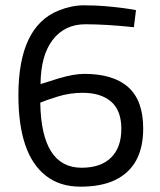

<svg xmlns="http://www.w3.org/2000/svg" viewBox="-20 -690 600 720"><path d="M482 -588Q377 -599 300 -599Q223 -599 178 -541Q133 -483 132 -375Q141 -377 158.5 -383Q176 -389 200 -396Q257 -413 296 -413Q405 -413 461 -363Q517 -313 517 -208Q517 -66 412 -15Q360 10 282 10Q204 10 152 -31Q49 -111 49 -333Q49 -591 201 -651Q249 -670 294 -670Q339 -670 373 -667Q444 -661 490 -652ZM131 -305Q135 -61 286 -61Q358 -61 396.5 -99Q435 -137 435 -206.5Q435 -276 396.5 -309Q358 -342 290 -342Q241 -342 195 -327.5Q149 -313 131 -305Z"/></svg>

Font: Cairo-CLs
Style: CLs-Regular
Weight: 400
Version: Version 3.130;gftools[0.9.24]